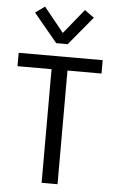

<svg xmlns="http://www.w3.org/2000/svg" viewBox="-59 -904 562 944"><g transform="rotate(5 222.5 -432.5)"><path d="M183.1 0V-561H15.1V-627H429.7V-561H261.7V0ZM194.8 -690.4 78.1 -831.1 124.5 -864.7 222.7 -743.2 321.3 -864.7 368.2 -831.1 251.5 -690.4Z"/></g></svg>

Font: Anaheim Medium
Style: Regular
Weight: 500
Version: Version 2.001